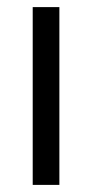

<svg xmlns="http://www.w3.org/2000/svg" viewBox="-20 -520 259 540"><path d="M72 0V-500H147V0Z"/></svg>

Font: Titillium-CLs Web
Style: CLs-Regular
Weight: 400
Version: Version 1.002;PS 57.000;hotconv 1.0.70;makeotf.lib2.5.55311